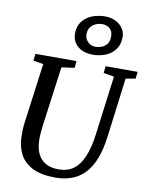

<svg xmlns="http://www.w3.org/2000/svg" viewBox="-110 -1133 952 1221"><g transform="rotate(10 366.0 -522.0)"><path d="M664.5 -687.5 616 -306Q605 -220 581.2 -159.5Q557.5 -99 521.5 -61.8Q485.5 -24.5 438 -7.2Q390.5 10 332.5 10Q243 10 187 -17.5Q131 -45 104.5 -94.5Q78 -144 76.5 -208.5Q76 -227.5 76.5 -248Q77 -268.5 79.5 -290L132.5 -687.5L67.5 -698L72.5 -743H338L333.5 -698.5L250 -687L197.5 -299.5Q194 -272 192.5 -248.2Q191 -224.5 191.5 -205Q192.5 -157.5 208.8 -121.2Q225 -85 258.8 -65Q292.5 -45 346.5 -45Q402 -45 441 -73.8Q480 -102.5 504.2 -160.5Q528.5 -218.5 540 -306L589.5 -687L521 -698.5L525.5 -743H732.5L727.5 -698.5ZM434 -801Q370 -801 334 -832.8Q298 -864.5 298 -913.5Q298 -952 313.2 -979Q328.5 -1006 353.5 -1022.5Q378.5 -1039 408.2 -1046.8Q438 -1054.5 467 -1054.5Q507 -1054.5 536.8 -1039.5Q566.5 -1024.5 583.2 -999.8Q600 -975 600 -944.5Q600 -895.5 576 -863.5Q552 -831.5 513.8 -816.2Q475.5 -801 434 -801ZM440 -853.5Q460.5 -853.5 480.8 -861.2Q501 -869 514.2 -886.8Q527.5 -904.5 527.5 -934.5Q527.5 -969 507.5 -986Q487.5 -1003 459 -1003Q438 -1003 417.5 -994.5Q397 -986 383.8 -968.2Q370.5 -950.5 370.5 -921.5Q370.5 -893.5 390.8 -873.5Q411 -853.5 440 -853.5Z"/></g></svg>

Font: Merriweather 20pt Medium
Style: Italic
Weight: 500
Italic angle: -7.8°
Version: Version 2.101